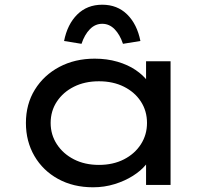

<svg xmlns="http://www.w3.org/2000/svg" viewBox="-20 -785 898 815"><path d="M375 10Q291 10 226.5 -25.5Q162 -61 126 -123Q90 -185 90 -263Q90 -343 128 -404.5Q166 -466 232 -501Q298 -536 382 -536Q434 -536 478.5 -523Q523 -510 555.5 -488Q588 -466 607 -440Q626 -414 628 -387L600 -389V-525H704V0H600V-138L622 -135Q620 -111 599 -85.5Q578 -60 544 -38.5Q510 -17 466.5 -3.5Q423 10 375 10ZM400 -85Q460 -85 506 -108.5Q552 -132 578 -172.5Q604 -213 604 -263Q604 -314 578 -354Q552 -394 506 -417Q460 -440 400 -440Q340 -440 294 -417Q248 -394 221.5 -354Q195 -314 195 -263Q195 -213 221.5 -172.5Q248 -132 294 -108.5Q340 -85 400 -85ZM326 -599 252 -611Q266 -682 308 -723.5Q350 -765 414 -765Q478 -765 520 -723.5Q562 -682 576 -611L502 -599Q489 -638 466.5 -661Q444 -684 414 -684Q384 -684 361.5 -661Q339 -638 326 -599Z"/></svg>

Font: Lexend Mega
Style: Regular
Weight: 400
Designer: Bonnie Shaver-Troup, Thomas Jockin
Foundry: Lexend
Version: Version 1.007